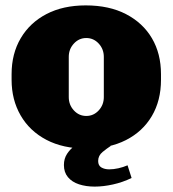

<svg xmlns="http://www.w3.org/2000/svg" viewBox="-20 -541 640 712"><path d="M300 10Q214 10 152 -22.5Q90 -55 56.5 -113Q23 -171 23 -245V-266Q23 -342 57 -399.5Q91 -457 152.5 -489Q214 -521 298 -521Q385 -521 447.5 -488.5Q510 -456 543.5 -399Q577 -342 577 -266V-245Q577 -168 543 -110.5Q509 -53 447 -21.5Q385 10 300 10ZM300 -111Q327 -111 346 -131.5Q365 -152 365 -181V-330Q365 -359 346 -379.5Q327 -400 300 -400Q273 -400 254 -379.5Q235 -359 235 -330V-181Q235 -152 254 -131.5Q273 -111 300 -111ZM331 151Q299 151 273 142.5Q247 134 232 116Q217 98 217 71Q217 47 229 29Q241 11 257 0H391Q377 9 360.5 22.5Q344 36 344 56Q344 73 356 80Q368 87 385 87Q401 87 419 83Q437 79 453 72L468 119Q435 135 399 143Q363 151 331 151Z"/></svg>

Font: Chivo Mono Black
Style: Regular
Weight: 900
Designer: Hector Gatti
Foundry: Omnibus-Type
Version: Version 1.008